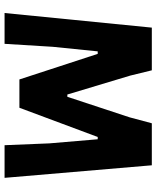

<svg xmlns="http://www.w3.org/2000/svg" viewBox="58 -743 685 841"><g transform="rotate(90 400.5 -322.5)"><path d="M704 -645 759 0H616L608 -196L590 -408H580L452 -65H328L216 -408H205L185 -211L172 0H37L101 -645H288L311 -551L394 -275H404L494 -548L520 -645Z"/></g></svg>

Font: Alegreya Sans ExtraBold
Style: Regular
Weight: 800
Designer: Juan Pablo del Peral
Foundry: Huerta Tipografica
Version: Version 2.007